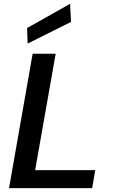

<svg xmlns="http://www.w3.org/2000/svg" viewBox="-20 -980 590 1000"><path d="M27 0 150 -700H270L163 -94H476L460 0ZM124 -753 121 -834 345 -960 350 -866Z"/></svg>

Font: DM Sans SemiBold
Style: Italic
Weight: 600
Italic angle: -10°
Designer: Colophon Foundry, Jonny Pinhorn
Foundry: Colophon Foundry
Version: Version 4.004;gftools[0.9.30]